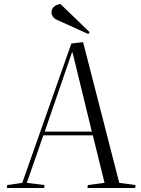

<svg xmlns="http://www.w3.org/2000/svg" viewBox="-20 -946 708 966"><path d="M398 -734 580 -26 662 -15 660 0H420L422 -15L506 -26L447 -265H198L115 -26L204 -15L202 0H14L16 -15L92 -26L339 -727ZM205 -284H442L345 -682H342ZM431 -784 424 -775 271 -844Q256 -850 247.5 -860.5Q239 -871 239 -884Q239 -897 248.5 -909Q258 -921 284 -926Z"/></svg>

Font: Literata 72pt Light
Style: Italic
Weight: 300
Italic angle: -2°
Designer: Latin by Veronika Burian and Jose Scaglione. Greek by Irene Vlachou. Cyrillic by Vera Evstafieva
Foundry: TypeTogether
Version: Version 3.002